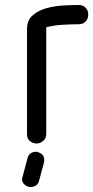

<svg xmlns="http://www.w3.org/2000/svg" viewBox="-20 -574 373 768"><path d="M165 -38Q165 -23 155 -12.5Q145 -2 129 0H124Q107 -2 97.5 -11.5Q88 -21 88 -38V-457Q88 -493 110.5 -512.5Q133 -532 165 -541Q197 -550 232.5 -552Q268 -554 295 -554Q312 -554 322.5 -543Q333 -532 333 -516Q333 -499 322.5 -488Q312 -477 295 -477Q268 -477 232 -475Q196 -473 165 -465ZM69 138Q69 139 68.5 140Q68 141 68 142Q68 156 79 165Q90 174 103 174Q114 174 123.5 168Q133 162 136 150Q143 122 147.5 107Q152 92 154 84Q156 76 156.5 72.5Q157 69 157 66Q157 48 144.5 40.5Q132 33 123 33Q112 33 102.5 39.5Q93 46 90 59Z"/></svg>

Font: VDS Compensated
Style: Light
Weight: 300
Designer: artmaker
Foundry: artmaker
Version: Version 1.000 2012 initial release